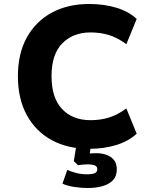

<svg xmlns="http://www.w3.org/2000/svg" viewBox="-20 -736 769 965"><path d="M428 12Q321 12 240.5 -31.5Q160 -75 115 -157Q70 -239 70 -353Q70 -467 115 -548Q160 -629 240.5 -672.5Q321 -716 428 -716Q502 -716 564 -697.5Q626 -679 667 -641L615 -514Q570 -547 527 -560Q484 -573 435 -573Q347 -573 293 -518Q239 -463 239 -354Q239 -244 292 -188Q345 -132 435 -132Q484 -132 527 -145Q570 -158 615 -191L667 -64Q626 -26 564 -7Q502 12 428 12ZM420 209Q389 209 353 203.5Q317 198 294 187L318 118Q336 126 361.5 133Q387 140 418 140Q443 140 456 134.5Q469 129 469 114Q469 100 455.5 95Q442 90 424 90Q416 90 400 91Q384 92 372 94L351 74L366 -20H439L427 65L394 43Q405 38 425 36Q445 34 466 34Q490 34 513 41.5Q536 49 551.5 66.5Q567 84 567 115Q567 150 547.5 170Q528 190 495.5 199.5Q463 209 420 209Z"/></svg>

Font: Nunito Sans 6pt ExtraBold
Style: Regular
Weight: 800
Version: Version 3.101;gftools[0.9.27]